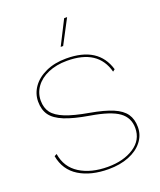

<svg xmlns="http://www.w3.org/2000/svg" viewBox="-162 -991 918 1101"><g transform="rotate(-20 297.0 -440.5)"><path d="M382 -891 304 -743H289L364 -891ZM536 -517 523 -507Q484 -656 295 -656Q230 -656 180 -634.5Q130 -613 103 -575.5Q76 -538 76 -492Q76 -448 98 -418.5Q120 -389 172 -368Q224 -347 316 -331Q401 -316 452 -294.5Q503 -273 525.5 -240.5Q548 -208 548 -160Q548 -111 517.5 -72Q487 -33 433 -11.5Q379 10 309 10Q201 10 129.5 -34Q58 -78 42 -166L57 -174Q70 -90 138.5 -47Q207 -4 309 -4Q405 -4 468.5 -45.5Q532 -87 532 -160Q532 -223 482.5 -259Q433 -295 313 -315Q217 -331 162 -353.5Q107 -376 83.5 -409Q60 -442 60 -492Q60 -540 88.5 -580.5Q117 -621 170.5 -645.5Q224 -670 295 -670Q491 -670 536 -517Z"/></g></svg>

Font: Work Sans Hairline
Style: Regular
Weight: 400
Designer: Wei Huang
Foundry: Wei Huang
Version: Version 1.032